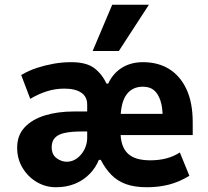

<svg xmlns="http://www.w3.org/2000/svg" viewBox="-20 -775 872 806"><path d="M215 11Q171 11 134 -11Q97 -33 74.5 -70.5Q52 -108 52 -155Q52 -207 83.5 -240.5Q115 -274 168.5 -290.5Q222 -307 290 -307H372V-223H320Q282 -223 254 -217.5Q226 -212 211.5 -197.5Q197 -183 197 -157Q197 -126 217.5 -111Q238 -96 260 -96Q284 -96 303.5 -110.5Q323 -125 334.5 -148Q346 -171 346 -196V-336Q346 -369 321 -386Q296 -403 250 -403Q212 -403 176 -391.5Q140 -380 107 -360L69 -460Q101 -479 135 -490Q169 -501 205 -507.5Q241 -514 279 -514Q342 -514 375 -489.5Q408 -465 427 -424H434Q455 -468 492.5 -491Q530 -514 580 -514Q644 -514 690.5 -485Q737 -456 763 -400Q789 -344 789 -262V-208H457V-297H678L663 -280Q663 -325 653 -354Q643 -383 625.5 -397Q608 -411 580 -411Q534 -411 510 -376.5Q486 -342 486 -272V-221Q486 -161 515.5 -131.5Q545 -102 611 -102Q647 -102 678 -110Q709 -118 735 -135L775 -37Q732 -11 689 0Q646 11 597 11Q545 11 509 -2Q473 -15 447.5 -41Q422 -67 403 -104H395Q382 -71 356 -44.5Q330 -18 294.5 -3.5Q259 11 215 11ZM369 -561 451 -755H605L479 -561Z"/></svg>

Font: Nunito Sans 7pt Condensed ExtraBold
Style: Regular
Weight: 800
Width: 3
Designer: Vernon Adams
Foundry: Vernon Adams
Version: Version 3.101;gftools[0.9.27]